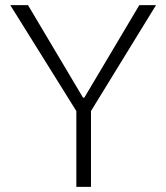

<svg xmlns="http://www.w3.org/2000/svg" viewBox="-20 -727 647 747"><path d="M89 -707 303 -347H308L522 -707H587L334 -295V0H277V-295L20 -707Z"/></svg>

Font: 42dot Sans Light Light
Style: Regular
Weight: 300
Version: Version 1.000